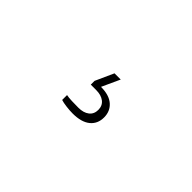

<svg xmlns="http://www.w3.org/2000/svg" viewBox="-6 -224 612 612"><g transform="rotate(45 300.0 81.5)"><path d="M287 174Q274 174 258 172Q242 170 233 167V145Q242 147 258 147.5Q274 148 287 148Q310 148 323.5 137.5Q337 127 337 108Q337 89 323.5 78.5Q310 68 287 68H263V51L291 -11H319L291 50Q328 50 347.5 67Q367 84 367 112Q367 141 346.5 157.5Q326 174 287 174Z"/></g></svg>

Font: Gantari Thin
Style: Regular
Weight: 250
Designer: Anugrah Pasau
Foundry: Lafontype
Version: Version 1.000